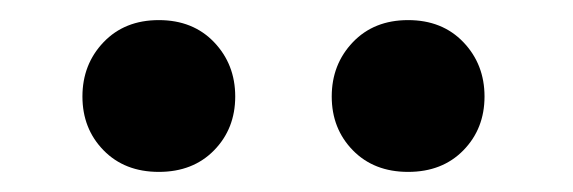

<svg xmlns="http://www.w3.org/2000/svg" viewBox="-20 -744 570 191"><path d="M62 -648Q62 -680 83 -702Q104 -724 138 -724Q172 -724 193 -702Q214 -680 214 -648Q214 -616 193 -594.5Q172 -573 138 -573Q104 -573 83 -594.5Q62 -616 62 -648ZM310 -648Q310 -680 331 -702Q352 -724 386 -724Q420 -724 441 -702Q462 -680 462 -648Q462 -616 441 -594.5Q420 -573 386 -573Q352 -573 331 -594.5Q310 -616 310 -648Z"/></svg>

Font: Taviraj Black
Style: Regular
Weight: 900
Designer: Katatrad Team
Foundry: CadsonDemak
Version: Version 1.030